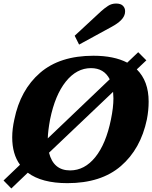

<svg xmlns="http://www.w3.org/2000/svg" viewBox="-21 -1025 860 1085"><path d="M426 -773 401 -823 551 -962Q570 -979 590 -992Q610 -1005 635 -1005Q661 -1005 673.5 -992.5Q686 -980 686 -962Q686 -954 685 -950Q681 -929 662.5 -910.5Q644 -892 611 -874ZM819 -451Q819 -401 809 -350Q774 -183 662 -86.5Q550 10 360 10Q215 10 136 -49L43 40L-1 -5L92 -94Q48 -154 48 -249Q48 -296 60 -350Q94 -517 205.5 -613.5Q317 -710 507 -710Q623 -710 698 -671L760 -730L806 -684L752 -633Q819 -567 819 -451ZM249 -243 599 -577Q567 -640 493 -640Q412 -640 351 -564Q290 -488 262 -350Q250 -285 249 -243ZM620 -469Q620 -482 618 -506L256 -162Q281 -62 375 -62Q457 -62 517.5 -137Q578 -212 606 -350Q620 -418 620 -469Z"/></svg>

Font: Taviraj Black
Style: Italic
Weight: 900
Italic angle: -12°
Designer: Katatrad Team
Foundry: CadsonDemak
Version: Version 1.001